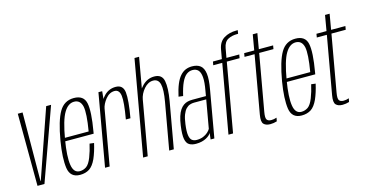

<svg xmlns="http://www.w3.org/2000/svg" viewBox="-80 -1156 2935 1532"><g transform="rotate(-15 1388.0 -390.0)"><path d="M73.5 0H131L345.5 -596.5H305L108.5 -30H106.5L110 -596.5H70.5Z M426 3.5 431 -25.5Q380 -25.5 369.5 -95Q358.5 -164.5 381.5 -300.5Q408 -455.5 444 -514.5Q479 -573 528.5 -573Q579.5 -573 593 -515Q604.5 -458.5 580 -313.5H377.5L373 -286H614Q615.5 -294 616.5 -301Q645 -463.5 630 -533Q615 -602 533.5 -602Q454 -602 412.5 -531Q371 -460.5 343.5 -300Q320.5 -160.5 332.5 -78Q345 3.5 426 3.5ZM431 -25.5 426 3.5Q470.5 3.5 503 -17Q535 -38 559 -90.5Q582 -143 598 -213.5L562 -218Q549 -159 529.5 -109.5Q510 -60 485.5 -42.5Q460 -25.5 431 -25.5Z M891.5 -329H929.5Q955 -474 947.8 -537.8Q940.5 -601.5 879.5 -601.5Q824 -601.5 784.8 -562.5Q745.5 -523.5 736.5 -469.5L749 -453Q756.5 -494 788.2 -533Q820 -572 862.5 -572Q902 -572 909 -520Q916 -468 891.5 -329ZM631.5 0H669.5L758.5 -504.5L767.5 -596H736.5Z M946 0H984L1123 -785H1085ZM1161.5 0H1199.5L1267 -381Q1285 -486 1273.5 -544Q1262 -602 1198 -602Q1141.5 -602 1099.5 -559.5Q1057.5 -517 1048 -465L1062.5 -445Q1071 -494 1105.2 -533.2Q1139.5 -572.5 1181 -572.5Q1224.5 -572.5 1235.8 -526.8Q1247 -481 1229.5 -383Z M1383 3.5Q1410 3.5 1431.2 -1.8Q1452.5 -7 1468.5 -15.8Q1484.5 -24.5 1494.8 -34Q1505 -43.5 1509.5 -52L1503.5 0H1534.5L1602 -385Q1617 -467 1610.8 -514.2Q1604.5 -561.5 1579 -581.8Q1553.5 -602 1510 -602Q1481 -602 1456.5 -591.8Q1432 -581.5 1411.2 -558Q1390.5 -534.5 1374 -494.8Q1357.5 -455 1344.5 -396L1381.5 -391.5Q1397 -459.5 1415.5 -499Q1434 -538.5 1456.5 -555.5Q1479 -572.5 1506 -572.5Q1536 -572.5 1553 -554.5Q1570 -536.5 1573.5 -495.5Q1577 -454.5 1564 -385L1557 -344H1444.5Q1424.5 -344 1406 -339.8Q1387.5 -335.5 1371.2 -324.2Q1355 -313 1341.5 -293.2Q1328 -273.5 1318 -242.5Q1308 -211.5 1302 -168Q1292 -96 1299 -59.2Q1306 -22.5 1328 -9.5Q1350 3.5 1383 3.5ZM1396.5 -25Q1374 -25 1358.5 -36.2Q1343 -47.5 1338 -78.8Q1333 -110 1341 -170Q1347 -216.5 1358.2 -245.8Q1369.5 -275 1384.8 -290.8Q1400 -306.5 1417 -312.2Q1434 -318 1451.5 -318H1552.5L1511.5 -85.5Q1504.5 -72.5 1488.8 -58.2Q1473 -44 1450 -34.5Q1427 -25 1396.5 -25Z M1651 0H1689L1789 -566.5H1894.5L1900 -596H1794L1808 -673.5Q1817 -723 1849 -740.2Q1881 -757.5 1925 -757.5H1933.5L1938.5 -786.5H1927.5Q1867 -786.5 1824 -760.2Q1781 -734 1770 -674L1756 -596H1682.5L1677 -566.5H1751.5Z M1996 5.5Q2024 5.5 2051 -3L2056.5 -32Q2034 -24 2012.5 -24Q1986.5 -24 1976 -38.5Q1965.5 -53 1974 -101L2056.5 -566.5H2174.5L2179.5 -596H2061.5L2083.5 -723.5H2045.5L2023.5 -596H1940.5L1935.5 -566.5H2018.5L1934 -89Q1924 -32 1942 -13.2Q1960 5.5 1996 5.5Z M2256.5 3.5 2261.5 -25.5Q2210.5 -25.5 2200 -95Q2189 -164.5 2212 -300.5Q2238.5 -455.5 2274.5 -514.5Q2309.5 -573 2359 -573Q2410 -573 2423.5 -515Q2435 -458.5 2410.5 -313.5H2208L2203.5 -286H2444.5Q2446 -294 2447 -301Q2475.5 -463.5 2460.5 -533Q2445.5 -602 2364 -602Q2284.5 -602 2243 -531Q2201.5 -460.5 2174 -300Q2151 -160.5 2163 -78Q2175.5 3.5 2256.5 3.5ZM2261.5 -25.5 2256.5 3.5Q2301 3.5 2333.5 -17Q2365.5 -38 2389.5 -90.5Q2412.5 -143 2428.5 -213.5L2392.5 -218Q2379.5 -159 2360 -109.5Q2340.5 -60 2316 -42.5Q2290.5 -25.5 2261.5 -25.5Z M2593 5.5Q2621 5.5 2648 -3L2653.5 -32Q2631 -24 2609.5 -24Q2583.5 -24 2573 -38.5Q2562.5 -53 2571 -101L2653.5 -566.5H2771.5L2776.5 -596H2658.5L2680.5 -723.5H2642.5L2620.5 -596H2537.5L2532.5 -566.5H2615.5L2531 -89Q2521 -32 2539 -13.2Q2557 5.5 2593 5.5Z"/></g></svg>

Font: Anybody Condensed ExtraLight
Style: Italic
Weight: 250
Width: 3
Italic angle: -10°
Version: Version 1.113;gftools[0.9.25]